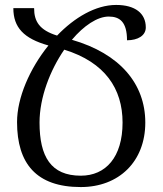

<svg xmlns="http://www.w3.org/2000/svg" viewBox="-20 -747 658 777"><path d="M568 -251C568 -408 465 -530 271 -586C319 -643 374 -680 420 -680C465 -680 494 -658 494 -584C538 -584 570 -603 570 -636C570 -693 527 -727 450 -727C367 -727 281 -676 211 -603C140 -625 118 -660 118 -714H34C34 -636 76 -591 176 -563C100 -469 49 -351 49 -253C49 -85 127 10 307 10C461 10 568 -93 568 -251ZM140 -251C140 -353 183 -463 240 -546C405 -495 476 -388 476 -251C476 -111 408 -36 307 -36C186 -36 140 -113 140 -251Z"/></svg>

Font: Noto Serif Armenian SemiCondensed
Style: Regular
Weight: 400
Width: 4
Designer: Monotype Design Team
Foundry: Monotype Imaging Inc.
Version: Version 2.008